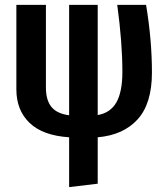

<svg xmlns="http://www.w3.org/2000/svg" viewBox="-20 -549 683 786"><path d="M380 13V203L263 217V13Q155 6 101 -46Q47 -98 47 -183V-529H168V-190Q168 -140 190 -112Q212 -84 263 -77V-529H380V-78Q432 -87 456.5 -130Q481 -173 481 -255Q481 -374 460 -529H578Q602 -385 602 -252Q602 -125 543.5 -60.5Q485 4 380 13Z"/></svg>

Font: Fira Sans Compressed Medium
Style: Regular
Weight: 500
Width: 1
Designer: bBox Type GmbH & Carrois Corporate GbR & Edenspiekermann AG
Foundry: bBox Type GmbH & Carrois Corporate GbR & Edenspiekermann AG
Version: Version 4.301